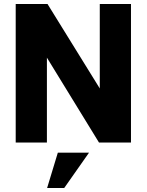

<svg xmlns="http://www.w3.org/2000/svg" viewBox="-20 -717 738 966"><path d="M59 -697H219L482 -272V-697H639V0H478L216 -427V0H59ZM271 51H428L303 229H217Z"/></svg>

Font: HK Grotesk Black
Style: Regular
Weight: 900
Designer: Alfredo Marco Pradil
Foundry: Hanken Design Co.
Version: Version 3.001